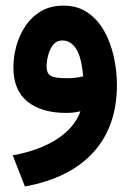

<svg xmlns="http://www.w3.org/2000/svg" viewBox="-20 -407 470 692"><path d="M270 -5.9Q243.7 0 218.8 0Q129.9 0 79.1 -40.8Q28.3 -81.5 28.3 -164.1Q28.3 -202.6 39.1 -241.7Q49.8 -280.8 72 -313.7Q94.2 -346.7 128.2 -366.7Q162.1 -386.7 209 -386.7Q259.3 -386.7 295.7 -361.8Q332 -336.9 355.5 -295.2Q378.9 -253.4 390.1 -202.6Q401.4 -151.9 401.4 -100.6Q401.4 48.8 316.4 142.1Q231.4 235.4 69.8 265.1L25.9 152.8Q122.6 135.3 185.5 94.2Q248.5 53.2 270 -5.9ZM279.8 -131.8Q273.4 -204.1 253.4 -232.7Q233.4 -261.2 205.1 -261.2Q184.1 -261.2 171.6 -245.6Q159.2 -230 153.6 -207.8Q147.9 -185.5 147.9 -166.5Q147.9 -144 161.6 -134.5Q175.3 -125 221.2 -125Q251.5 -125 279.8 -131.8Z"/></svg>

Font: Vazir UI
Style: Bold-UI
Weight: 700
Designer: Saber Rastikerdar
Foundry: Saber Rastikerdar
Version: Version 30.1.0